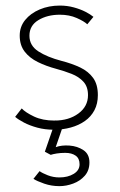

<svg xmlns="http://www.w3.org/2000/svg" viewBox="-20 -442 419 672"><path d="M189.5 -422.5Q215 -422.5 238 -416.2Q261 -410 279 -400.8Q297 -391.5 307 -383L285.5 -357Q274.5 -367.5 248.5 -379Q222.5 -390.5 189.5 -390.5Q145.5 -390.5 114.2 -371.5Q83 -352.5 83 -317Q83 -282.5 114.2 -262.2Q145.5 -242 195 -229Q232 -219.5 260.8 -205.8Q289.5 -192 306 -169.2Q322.5 -146.5 322.5 -109Q322.5 -79 310.5 -56.2Q298.5 -33.5 277.2 -18.5Q256 -3.5 228 4.2Q200 12 168 12Q137.5 12 110.8 4.8Q84 -2.5 64 -13Q44 -23.5 33 -33L56 -62.5Q69 -48.5 99 -34.2Q129 -20 170.5 -20Q221 -20 254.5 -44.8Q288 -69.5 288 -109Q288 -138.5 272 -156Q256 -173.5 230.5 -183.5Q205 -193.5 177 -201Q141.5 -210.5 112.5 -224.8Q83.5 -239 66.2 -261.5Q49 -284 49 -317.5Q49 -348.5 68 -372Q87 -395.5 119 -409Q151 -422.5 189.5 -422.5ZM175 -21 202.5 -7 175 73Q195.5 65.5 223.2 67.5Q251 69.5 272 83.5Q293 97.5 293 126.5Q293 154.5 276.8 173Q260.5 191.5 236.2 200.5Q212 209.5 188 209.5Q160 209.5 134.8 200.8Q109.5 192 97 184L118.5 157Q128 164 147.2 171.5Q166.5 179 188 179Q217.5 179 238 166.5Q258.5 154 258.5 133Q258.5 112.5 244.8 102.8Q231 93 208 93Q192.5 93 178.5 95.2Q164.5 97.5 157.5 100L137 89Z"/></svg>

Font: League Spartan Extralight
Style: Regular
Weight: 200
Foundry: The League of Moveable Type
Version: Version 2.300; ttfautohint (v1.8.3)